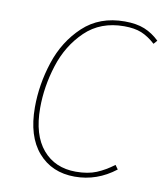

<svg xmlns="http://www.w3.org/2000/svg" viewBox="-80 -757 716 833"><g transform="rotate(10 278.0 -340.5)"><path d="M556 -633 542 -617Q511 -645 480.5 -657.5Q450 -670 404 -670Q300 -670 233 -605.5Q166 -541 136 -446.5Q106 -352 106 -258Q106 -139 160 -75.5Q214 -12 306 -12Q359 -12 396.5 -27.5Q434 -43 471 -71L484 -53Q403 10 305 10Q204 10 143.5 -59.5Q83 -129 83 -257Q83 -357 115.5 -456.5Q148 -556 220 -623.5Q292 -691 403 -691Q455 -691 490.5 -676.5Q526 -662 556 -633Z"/></g></svg>

Font: FiraGO Thin
Style: Italic
Weight: 100
Italic angle: -8°
Designer: bBox Type GmbH
Foundry: bBox Type GmbH
Version: Version 1.001